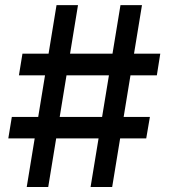

<svg xmlns="http://www.w3.org/2000/svg" viewBox="-20 -748 675 768"><path d="M342.3 0 461.9 -727.5H547.9L428.7 0ZM13.2 -194.3 27.3 -280.3H579.6L564.9 -194.3ZM86.9 0 206.1 -727.5H292L172.9 0ZM55.7 -446.8 69.8 -533.2H621.1L607.4 -446.8Z"/></svg>

Font: Inter 16pt Medium
Style: Regular
Weight: 500
Version: Version 4.001;git-66647c0bb